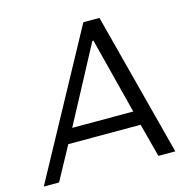

<svg xmlns="http://www.w3.org/2000/svg" viewBox="-129 -786 880 887"><g transform="rotate(-15 311.5 -343.0)"><path d="M602 0H521L479 -160H133L46 0H-27L346 -686H423ZM364 -592 170 -228H462L369 -592Z"/></g></svg>

Font: Chivo Light Italic
Style: Regular
Weight: 300
Italic angle: -8.05°
Designer: Hector Gatti
Foundry: Omnibus-Type
Version: Version 1.007